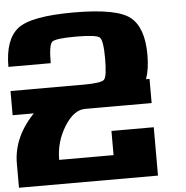

<svg xmlns="http://www.w3.org/2000/svg" viewBox="-58 -932 960 989"><g transform="rotate(-5 422.0 -437.5)"><path d="M718.8 0H0V-125Q0 -265.6 117.2 -382.8Q234.4 -500 375 -500Q468.8 -500 484.4 -515.6Q500 -531.2 500 -625Q500 -718.8 482.4 -734.4Q464.8 -750 359.4 -750Q253.9 -750 236.3 -734.4Q218.8 -718.8 218.8 -625H0Q0 -765.6 68.4 -820.3Q136.7 -875 359.4 -875Q582 -875 650.4 -820.3Q718.8 -765.6 718.8 -625Q718.8 -478.5 649.4 -426.8Q580.1 -375 375 -375Q316.4 -375 267.6 -296.9Q218.8 -218.8 218.8 -125H500V-250H718.8ZM718.8 -500V-375H0V-500Z"/></g></svg>

Font: CraftyPE
Style: Regular
Weight: 400
Designer: Erek Butcher
Foundry: Haunted Coop
Version: Version 0.018;April 4, 2024;FontCreator 15.0.0.2962 64-bit